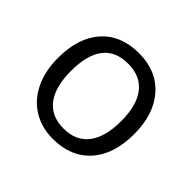

<svg xmlns="http://www.w3.org/2000/svg" viewBox="-136 -706 876 876"><g transform="rotate(45 302.0 -267.5)"><path d="M548 -268Q548 -137 482 -63.5Q416 10 300 10Q228 10 172.5 -24Q117 -58 86.5 -121Q56 -184 56 -268Q56 -399 121.5 -472Q187 -545 303 -545Q416 -545 482 -470.5Q548 -396 548 -268ZM140 -268Q140 -166 181 -112Q222 -58 302 -58Q381 -58 422.5 -111.5Q464 -165 464 -268Q464 -370 422.5 -423Q381 -476 301 -476Q221 -476 180.5 -424Q140 -372 140 -268Z"/></g></svg>

Font: Stephens Clock
Style: Regular
Weight: 400
Designer: Peter Wiegel (catfonts.de) with slight modifications by DT1.org
Version: Version 0.9.1